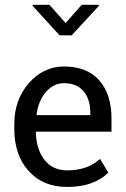

<svg xmlns="http://www.w3.org/2000/svg" viewBox="-20 -756 517 787"><path d="M350.1 -295.4Q350.1 -349.1 322.3 -382.1Q294.4 -415 242.2 -415Q199.2 -415 168.2 -378.9Q137.2 -342.8 129.9 -286.6L130.9 -284.2H350.1ZM255.4 10.3Q156.2 10.3 97.4 -55.2Q38.6 -120.6 38.6 -227.5V-247.1Q38.6 -347.2 98.4 -415.3Q158.2 -483.4 242.2 -483.4Q336.9 -483.4 387 -426.5Q437 -369.6 437 -270.5V-216.3H128.4L127 -214.4Q128.4 -144 162.4 -100.8Q196.3 -57.6 255.4 -57.6Q338.4 -57.6 390.1 -104.5L424.3 -48.3H423.8Q364.3 10.3 255.4 10.3ZM385.3 -736.3V-731.9L273.9 -611.3H224.1L113.8 -731.9V-736.3H182.6L249 -661.6L314.9 -736.3Z"/></svg>

Font: Yantramanav
Style: Regular
Weight: 400
Version: Version 1.001;PS 1.0;hotconv 1.0.72;makeotf.lib2.5.5900; ttf